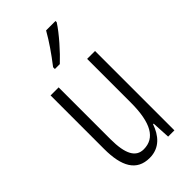

<svg xmlns="http://www.w3.org/2000/svg" viewBox="-239 -833 910 910"><g transform="rotate(-45 216.0 -377.5)"><path d="M332 -757V-765H269C241 -716 210 -671 169 -618V-606H202C242 -643 303 -711 332 -757ZM364 -532H311V-240C311 -103 273 -39 198 -39C146 -39 120 -84 120 -185V-532H66V-173C66 -56 102 10 189 10C257 10 294 -37 313 -92H317L322 0H364Z"/></g></svg>

Font: Noto Sans Gujarati UI ExtraCondensed Light
Style: Regular
Weight: 300
Width: 2
Designer: Jelle Bosma - Monotype Design Team, Universal Thirst
Foundry: Monotype Imaging Inc.
Version: Version 2.106